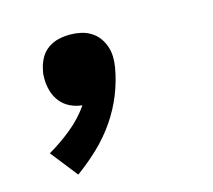

<svg xmlns="http://www.w3.org/2000/svg" viewBox="-69 -290 639 577"><g transform="rotate(-15 250.0 -1.5)"><path d="M108 205 42 121Q80 99 114.5 71Q149 43 174 7Q154 5 136.5 -3.5Q119 -12 107 -27Q95 -42 89.5 -61Q84 -80 84 -100Q84 -107 84.5 -113.5Q85 -120 87 -127Q90 -144 99 -161Q108 -178 123.5 -189Q139 -200 157 -204Q175 -208 192 -208Q209 -208 225.5 -204.5Q242 -201 256 -192.5Q270 -184 279.5 -171.5Q289 -159 294.5 -143.5Q300 -128 300.5 -111Q301 -94 298 -77Q291 -36 275 4Q259 44 234 80.5Q209 117 176.5 148Q144 179 108 205Z"/></g></svg>

Font: iosevka_custom_sans_ss08 Heavy
Style: Italic
Weight: 900
Italic angle: -10°
Designer: Belleve Invis
Foundry: Belleve Invis
Version: Version 10.3.0; ttfautohint (v1.8.3)